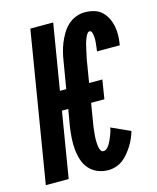

<svg xmlns="http://www.w3.org/2000/svg" viewBox="-132 -822 745 909"><g transform="rotate(-15 240.5 -367.5)"><path d="M287 8Q259 8 234.5 -2Q210 -12 193 -31.5Q176 -51 168 -76.5Q160 -102 157.5 -129Q155 -156 157 -184Q159 -212 163 -240L177 -321H146L93 0H-19L102 -735H214L161 -414H192L214 -545Q217 -566 222.5 -588Q228 -610 236.5 -631Q245 -652 257 -672.5Q269 -693 286.5 -709.5Q304 -726 326 -734.5Q348 -743 370 -743Q393 -743 414.5 -737Q436 -731 451.5 -717Q467 -703 477 -683.5Q487 -664 491.5 -642.5Q496 -621 495.5 -598Q495 -575 491 -552V-549H379V-550Q380 -557 381 -564Q382 -571 382.5 -577.5Q383 -584 384 -591Q385 -598 385 -604.5Q385 -611 384.5 -617.5Q384 -624 383 -630.5Q382 -637 379 -643.5Q376 -650 370 -650Q363 -650 358.5 -644Q354 -638 351 -631.5Q348 -625 345.5 -619Q343 -613 341 -606.5Q339 -600 337.5 -593.5Q336 -587 334.5 -580.5Q333 -574 331.5 -568Q330 -562 329 -555.5Q328 -549 326 -542.5Q324 -536 323 -529L304 -414H369L354 -321H289L273 -224Q271 -215 270 -205.5Q269 -196 268 -186.5Q267 -177 266 -167.5Q265 -158 265 -148.5Q265 -139 265.5 -129.5Q266 -120 267.5 -111Q269 -102 273.5 -93.5Q278 -85 287 -85Q297 -85 305 -93Q313 -101 318 -109.5Q323 -118 327 -127.5Q331 -137 335 -146.5Q339 -156 342 -165.5Q345 -175 346 -185L439 -143Q434 -126 426.5 -108.5Q419 -91 408.5 -74.5Q398 -58 385.5 -42.5Q373 -27 357.5 -15.5Q342 -4 323.5 2Q305 8 287 8Z"/></g></svg>

Font: Iosevka SS18 Heavy
Style: Italic
Weight: 900
Italic angle: -9°
Monospace: yes
Designer: Belleve Invis
Foundry: Belleve Invis
Version: Version 25.1.1; ttfautohint (v1.8.4)